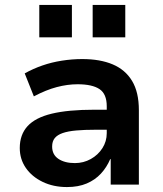

<svg xmlns="http://www.w3.org/2000/svg" viewBox="-20 -747 658 777"><path d="M251 10Q196 10 152.5 -11Q109 -32 84.5 -67.5Q60 -103 60 -148Q60 -202 91.5 -236.5Q123 -271 189.5 -287Q256 -303 362 -303H430V-222H368Q322 -222 288.5 -219Q255 -216 233.5 -208.5Q212 -201 201.5 -188Q191 -175 191 -154Q191 -121 216.5 -104Q242 -87 283 -87Q318 -87 347.5 -103.5Q377 -120 394.5 -147.5Q412 -175 412 -208V-317Q412 -367 382.5 -386.5Q353 -406 294 -406Q253 -406 209.5 -394.5Q166 -383 117 -357L80 -450Q114 -469 151.5 -482Q189 -495 230.5 -501.5Q272 -508 313 -508Q385 -508 436 -486.5Q487 -465 514.5 -419.5Q542 -374 542 -301V0H428V-103H426Q412 -70 388.5 -44.5Q365 -19 331 -4.5Q297 10 251 10ZM355 -596V-727H487V-596ZM139 -596V-727H271V-596Z"/></svg>

Font: Nunito Sans 8pt
Style: Bold
Weight: 700
Version: Version 3.101;gftools[0.9.27]